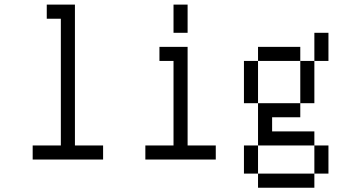

<svg xmlns="http://www.w3.org/2000/svg" viewBox="-20 -708 1540 852"><path d="M437.5 0V-62.5H312.5Q312.5 -62.5 312.5 -687.5H187.5V-625H250V-62.5H125V0Z M937.5 0V-62.5H812.5V-500H687.5V-437.5H750Q750 -437.5 750 -62.5H625V0ZM750 -687.5Q750 -687.5 750 -562.5H812.5Q812.5 -562.5 812.5 -687.5Z M1125 62.5V125H1375V62.5ZM1125 62.5Q1125 62.5 1125 -62.5H1062.5Q1062.5 -62.5 1062.5 62.5ZM1375 62.5H1437.5Q1437.5 62.5 1437.5 -62.5H1375Q1375 -62.5 1375 62.5ZM1125 -62.5H1375V-125H1187.5V-187.5H1312.5V-250H1125ZM1125 -250V-437.5H1062.5V-250ZM1312.5 -250H1375V-437.5H1312.5ZM1125 -437.5H1312.5V-500H1125ZM1375 -437.5H1437.5Q1437.5 -437.5 1437.5 -562.5H1375Q1375 -562.5 1375 -437.5Z"/></svg>

Font: Unifont
Style: Medium
Weight: 500
Version: Version 9.0.06